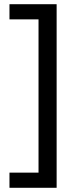

<svg xmlns="http://www.w3.org/2000/svg" viewBox="-20 -734 369 912"><path d="M25 86H163V-642H25V-714H249V158H25Z"/></svg>

Font: Noto Sans Tirhuta
Style: Regular
Weight: 400
Designer: Monotype Design Team
Foundry: Monotype Imaging Inc.
Version: Version 2.003; ttfautohint (v1.8.4.7-5d5b)